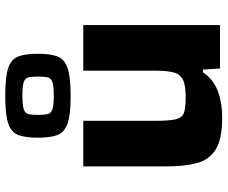

<svg xmlns="http://www.w3.org/2000/svg" viewBox="-86 -754 849 716"><g transform="rotate(-90 338.0 -396.5)"><path d="M256 8Q176 8 137.5 -16.5Q99 -41 87 -87Q75 -133 75 -199V-510H245V-241Q245 -188 251 -164Q257 -140 276 -134Q295 -128 335 -128Q379 -128 399.5 -139Q420 -150 426 -175.5Q432 -201 432 -242V-510H602V0H440L436 -64H426Q401 -26 358 -9Q315 8 256 8ZM338 -557Q267 -557 234 -569Q201 -581 191.5 -607.5Q182 -634 182 -679Q182 -724 191.5 -751Q201 -778 234 -789.5Q267 -801 338 -801Q410 -801 443 -789.5Q476 -778 485.5 -751Q495 -724 495 -679Q495 -634 485.5 -607.5Q476 -581 443 -569Q410 -557 338 -557ZM338 -620Q374 -620 389 -625Q404 -630 407 -643Q410 -656 410 -679Q410 -702 407 -714.5Q404 -727 389 -732Q374 -737 338 -737Q303 -737 288 -732Q273 -727 270 -714.5Q267 -702 267 -679Q267 -656 270 -643Q273 -630 288 -625Q303 -620 338 -620Z"/></g></svg>

Font: Saira Expanded
Style: Bold
Weight: 700
Width: 7
Designer: Hector Gatti with collaboration of the Omnibus-Type team
Foundry: Omnibus-Type
Version: Version 1.100; ttfautohint (v1.8.3)